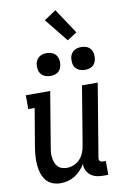

<svg xmlns="http://www.w3.org/2000/svg" viewBox="-104 -1027 708 1094"><g transform="rotate(-10 250.0 -480.0)"><path d="M157 8Q131 8 108.5 -1Q86 -10 71.5 -29Q57 -48 50 -71Q43 -94 41 -119Q39 -144 41 -169.5Q43 -195 47 -221L84 -440H47V-520H188L136 -207Q133 -192 131.5 -176.5Q130 -161 132 -146Q134 -131 139 -117Q144 -103 153 -92.5Q162 -82 176.5 -77Q191 -72 207 -72Q227 -72 247 -80.5Q267 -89 282 -105Q297 -121 305 -141.5Q313 -162 316 -182L372 -520H463L393 -99Q392 -93 392.5 -88Q393 -83 396.5 -79Q400 -75 405.5 -73.5Q411 -72 416 -72H431V8H402Q382 8 363 3.5Q344 -1 329.5 -12.5Q315 -24 306.5 -41.5Q298 -59 300 -79Q289 -60 273.5 -43.5Q258 -27 239 -15Q220 -3 199 2.5Q178 8 157 8ZM405 -604Q389 -604 374.5 -609.5Q360 -615 350.5 -627Q341 -639 339 -654.5Q337 -670 339 -686Q341 -697 347 -707.5Q353 -718 362.5 -724.5Q372 -731 383 -733.5Q394 -736 405 -736Q421 -736 435.5 -730.5Q450 -725 459 -713Q468 -701 470.5 -685.5Q473 -670 470 -654Q468 -643 462.5 -632.5Q457 -622 447.5 -615.5Q438 -609 427 -606.5Q416 -604 405 -604ZM205 -604Q189 -604 174.5 -609.5Q160 -615 150.5 -627Q141 -639 139 -654.5Q137 -670 139 -686Q141 -697 147 -707.5Q153 -718 162.5 -724.5Q172 -731 183 -733.5Q194 -736 205 -736Q221 -736 235.5 -730.5Q250 -725 259 -713Q268 -701 270.5 -685.5Q273 -670 270 -654Q268 -643 262.5 -632.5Q257 -622 247.5 -615.5Q238 -609 227 -606.5Q216 -604 205 -604ZM337 -787 228 -922 297 -968 393 -823Z"/></g></svg>

Font: Iosevka Curly Slab Medium
Style: Italic
Weight: 500
Italic angle: -9°
Monospace: yes
Designer: Belleve Invis
Foundry: Belleve Invis
Version: Version 22.1.2; ttfautohint (v1.8.4)